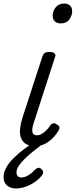

<svg xmlns="http://www.w3.org/2000/svg" viewBox="-62 -808 427 1083"><path d="M137 16Q102 16 82.5 3Q63 -10 55.5 -32.5Q48 -55 51.5 -84.5Q55 -114 66 -148L177 -489Q183 -505 191 -510Q199 -515 218 -515Q236 -515 245 -507.5Q254 -500 249 -488L128 -114Q121 -94 120 -78.5Q119 -63 125 -54Q131 -45 146 -45Q161 -45 175 -53.5Q189 -62 201.5 -75Q214 -88 222 -101Q227 -109 236.5 -112Q246 -115 259 -106Q273 -98 273.5 -89Q274 -80 268 -71Q258 -53 239 -32.5Q220 -12 194 2Q168 16 137 16ZM280 -676Q261 -676 248 -687Q235 -698 235 -720Q235 -745 252 -766.5Q269 -788 300 -788Q319 -788 332 -777.5Q345 -767 345 -745Q345 -720 329 -698Q313 -676 280 -676ZM28 255Q-4 255 -23 237.5Q-42 220 -42 192Q-42 163 -26 135.5Q-10 108 16 82.5Q42 57 74.5 32.5Q107 8 141 -16L197 -15V-9Q167 13 138 35.5Q109 58 84.5 81Q60 104 45.5 125Q31 146 31 165Q31 178 38 185.5Q45 193 59 193Q78 193 98 180.5Q118 168 139 146Q146 140 154.5 138.5Q163 137 172 146Q179 152 181 160Q183 168 177 178Q162 199 137.5 216.5Q113 234 84.5 244.5Q56 255 28 255Z"/></svg>

Font: Playwrite DK Loopet Light
Style: Regular
Weight: 300
Version: Version 1.003